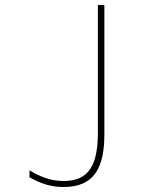

<svg xmlns="http://www.w3.org/2000/svg" viewBox="-20 -734 603 769"><path d="M235 15C357 15 398 -62 398 -196V-714H372V-204C372 -74 337 -9 235 -9C177 -9 135 -30 98 -52V-24C139 -1 180 15 235 15Z"/></svg>

Font: Noto Sans Mono SemiCondensed Thin
Style: Regular
Weight: 100
Width: 4
Designer: Monotype Design Team
Foundry: Monotype Imaging Inc.
Version: Version 2.014